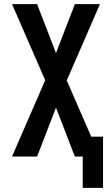

<svg xmlns="http://www.w3.org/2000/svg" viewBox="-20 -755 540 926"><path d="M379 151V0H341L250 -236L159 0H38L198 -368L38 -735H159L250 -499L341 -735H462L302 -367L420 -96H477V151Z"/></svg>

Font: Moesevka
Style: Bold
Weight: 700
Monospace: yes
Designer: Belleve Invis
Foundry: Belleve Invis
Version: Version 32.5.0; ttfautohint (v1.8.4)